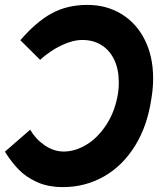

<svg xmlns="http://www.w3.org/2000/svg" viewBox="-39 -749 659 783"><path d="M-19 -130.5 84 -220Q106.5 -181.5 143.5 -156.2Q180.5 -131 221 -131Q267.5 -131 314 -159.2Q360.5 -187.5 395.5 -241.5Q430.5 -295.5 442.5 -369Q445.5 -391.5 445.5 -412.5Q445.5 -466 427 -505Q408.5 -544 375 -565Q341.5 -586 297 -586Q257.5 -586 211.5 -564Q165.5 -542 124.5 -505L44 -585Q108.5 -660 171.8 -694.5Q235 -729 317.5 -729Q395 -729 456 -692Q517 -655 551.2 -587Q585.5 -519 585.5 -429.5Q585.5 -390 579 -351Q563 -237 511.8 -154.5Q460.5 -72 384.2 -29Q308 14 218 14Q157 14 111.8 -6.5Q66.5 -27 36.5 -58.2Q6.5 -89.5 -19 -130.5Z"/></svg>

Font: JuliaMono Medium
Style: Italic
Weight: 500
Italic angle: -9°
Monospace: yes
Designer: cormullion
Foundry: corm
Version: Version 0.054; ttfautohint (v1.8.4)